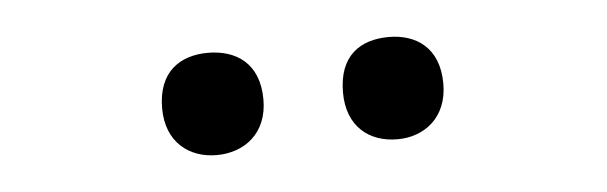

<svg xmlns="http://www.w3.org/2000/svg" viewBox="-25 -783 639 202"><g transform="rotate(-5 294.0 -682.0)"><path d="M145 -682C145 -646 169 -628 198 -628C227 -628 252 -646 252 -682C252 -721 227 -736 198 -736C169 -736 145 -721 145 -682ZM336 -682C336 -646 359 -628 389 -628C417 -628 442 -646 442 -682C442 -721 417 -736 389 -736C359 -736 336 -721 336 -682Z"/></g></svg>

Font: Noto Sans Gujarati UI Medium
Style: Regular
Weight: 500
Designer: Jelle Bosma - Monotype Design Team, Universal Thirst
Foundry: Monotype Imaging Inc.
Version: Version 2.106